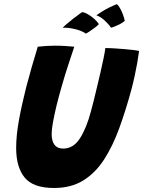

<svg xmlns="http://www.w3.org/2000/svg" viewBox="-20 -898 696 933"><path d="M242.5 15.5Q141.5 15.5 100 -35Q58.5 -85.5 58.5 -179Q58.5 -239.5 72 -314Q85.5 -388.5 108 -477Q120 -522.5 134 -571.5Q148 -620.5 163.5 -671Q184.5 -673.5 206.8 -674.8Q229 -676 248 -676Q273 -676 297.5 -674.5Q322 -673 341 -671Q327.5 -631 310.8 -580Q294 -529 279.5 -477Q266 -431 255.2 -386.8Q244.5 -342.5 237.8 -306.2Q231 -270 231 -248Q231 -176 287 -176Q336.5 -176 368.5 -225.8Q400.5 -275.5 422 -357.5Q427.5 -377.5 435.5 -409.2Q443.5 -441 452.2 -478.2Q461 -515.5 469.5 -552Q478 -588.5 484 -618.2Q490 -648 492 -664.5Q512 -664.5 538 -662.8Q564 -661 589.2 -659Q614.5 -657 632.8 -654.5Q651 -652 656 -650.5Q652.5 -624 647 -592.8Q641.5 -561.5 634.2 -528Q627 -494.5 618 -461Q591 -361.5 559.5 -275Q528 -188.5 486 -123.2Q444 -58 384.8 -21.2Q325.5 15.5 242.5 15.5ZM377 -838Q382 -840 392.2 -836Q402.5 -832 415.2 -823.8Q428 -815.5 440.2 -804.2Q452.5 -793 460.5 -781Q455 -774 441.2 -763.8Q427.5 -753.5 414.8 -745Q402 -736.5 397.5 -734.5Q388 -741.5 374.5 -747Q361 -752.5 345 -756.5Q329 -760.5 313.2 -762.2Q297.5 -764 285 -763Q288 -767.5 301.5 -779.2Q315 -791 335 -806.8Q355 -822.5 377 -838ZM546 -877.5Q549.5 -877.5 554.8 -870.8Q560 -864 566 -853Q572 -842 577.2 -827.8Q582.5 -813.5 586.5 -797Q576 -787.5 561.8 -780.2Q547.5 -773 535.8 -768.5Q524 -764 519.5 -763.5Q512.5 -773.5 504.2 -782.8Q496 -792 487 -800Q478 -808 468.5 -814Q459 -820 448.5 -823.5Q455 -829 481.8 -845.5Q508.5 -862 546 -877.5Z"/></svg>

Font: Grandstander Thin
Style: Bold Italic
Weight: 700
Italic angle: -15°
Version: Version 1.200